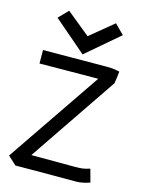

<svg xmlns="http://www.w3.org/2000/svg" viewBox="-129 -951 776 1029"><g transform="rotate(15 259.0 -436.0)"><path d="M253.9 -666 73.2 -821.3 124 -873.5 254.4 -767.1 383.8 -873.5 435.5 -821.3ZM60.1 2.4 13.7 -40.5 368.7 -561.5Q310.5 -561.5 188 -560.3Q65.4 -559.1 43.5 -559.1L43 -633.8Q68.4 -633.8 209 -634.8Q349.6 -635.7 399.4 -635.7Q412.1 -635.7 424.3 -634.8Q436.5 -633.8 443.6 -632.6Q450.7 -631.3 458.5 -629.6Q466.3 -627.9 467.8 -627.9Q464.8 -593.8 459 -561L128.4 -73.7L366.2 -73.2Q397 -73.2 412.8 -75.4Q428.7 -77.6 452.6 -85.4L472.2 -13.2Q431.2 1.5 395 1.5H276.4Q214.8 1.5 140.1 2Q65.4 2.4 63.5 2.4Z"/></g></svg>

Font: Fantasque Sans Mono
Style: Regular
Weight: 400
Monospace: yes
Designer: Jany Belluz
Version: Version 1.8.0 ; ttfautohint (v1.8.2)